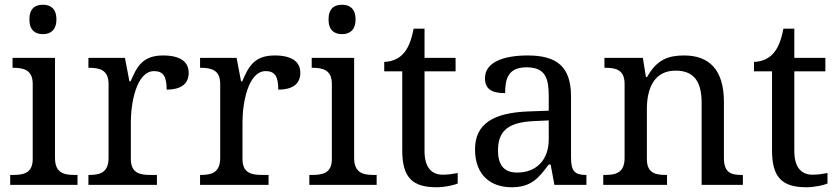

<svg xmlns="http://www.w3.org/2000/svg" viewBox="-20 -780 3534 810"><path d="M161 -636C192 -636 218 -652 218 -698C218 -745 192 -760 161 -760C129 -760 104 -745 104 -698C104 -652 129 -636 161 -636ZM23 0H307V-42H294C249 -42 212 -51 212 -114V-536H33V-494H36C80 -494 118 -485 118 -426V-109C118 -50 80 -42 36 -42H23Z M353 0H642V-42H614C570 -42 532 -50 532 -109V-266C532 -343 555 -480 630 -480C669 -480 683 -457 683 -402C750 -402 776 -431 776 -473C776 -519 741 -546 668 -546C580 -546 557 -497 531 -437H526L507 -536H353V-494H356C400 -494 438 -485 438 -426V-114C438 -51 401 -42 356 -42H353Z M824 0H1113V-42H1085C1041 -42 1003 -50 1003 -109V-266C1003 -343 1026 -480 1101 -480C1140 -480 1154 -457 1154 -402C1221 -402 1247 -431 1247 -473C1247 -519 1212 -546 1139 -546C1051 -546 1028 -497 1002 -437H997L978 -536H824V-494H827C871 -494 909 -485 909 -426V-114C909 -51 872 -42 827 -42H824Z M1423 -636C1454 -636 1480 -652 1480 -698C1480 -745 1454 -760 1423 -760C1391 -760 1366 -745 1366 -698C1366 -652 1391 -636 1423 -636ZM1285 0H1569V-42H1556C1511 -42 1474 -51 1474 -114V-536H1295V-494H1298C1342 -494 1380 -485 1380 -426V-109C1380 -50 1342 -42 1298 -42H1285Z M1822 10C1854 10 1894 2 1911 -6V-50C1890 -46 1871 -43 1847 -43C1801 -43 1771 -74 1771 -142V-479H1902V-536H1771V-659H1725C1715 -608 1702 -575 1679 -551C1657 -528 1625 -519 1601 -519V-479H1677V-145C1677 -30 1721 10 1822 10Z M2139 10C2222 10 2253 -30 2295 -86H2303L2319 0H2454V-42H2451C2406 -42 2389 -58 2389 -114V-373C2389 -500 2328 -546 2206 -546C2107 -546 2026 -519 2026 -450C2026 -404 2055 -387 2111 -387C2111 -450 2125 -496 2202 -496C2284 -496 2295 -445 2295 -373V-313L2212 -310C2059 -305 1984 -256 1984 -150C1984 -41 2050 10 2139 10ZM2162 -52C2107 -52 2081 -83 2081 -145C2081 -223 2118 -264 2231 -269L2295 -272V-191C2295 -106 2243 -52 2162 -52Z M2525 0H2794V-42H2789C2745 -42 2709 -50 2709 -109V-320C2709 -406 2739 -482 2830 -482C2911 -482 2940 -432 2940 -345V0H3114V-42H3109C3064 -42 3034 -51 3034 -114V-350C3034 -487 2971 -546 2866 -546C2802 -546 2751 -530 2710 -455H2705L2692 -536H2530V-494H2535C2579 -494 2615 -485 2615 -426V-114C2615 -51 2578 -42 2533 -42H2525Z M3382 10C3414 10 3454 2 3471 -6V-50C3450 -46 3431 -43 3407 -43C3361 -43 3331 -74 3331 -142V-479H3462V-536H3331V-659H3285C3275 -608 3262 -575 3239 -551C3217 -528 3185 -519 3161 -519V-479H3237V-145C3237 -30 3281 10 3382 10Z"/></svg>

Font: Noto Serif Balinese
Style: Regular
Weight: 400
Designer: Monotype Design Team
Foundry: Monotype Imaging Inc.
Version: Version 2.005